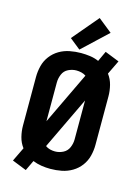

<svg xmlns="http://www.w3.org/2000/svg" viewBox="-149 -1066 875 1203"><g transform="rotate(15 288.0 -465.0)"><path d="M142 55 174 -12Q201 -1 230 3.5Q259 8 288 8Q325 8 361 1Q397 -6 429 -25Q461 -44 483 -73.5Q505 -103 514 -138.5Q523 -174 523 -210V-525Q523 -561 514 -597Q505 -633 483 -662L527 -753L434 -790L403 -723Q376 -735 346.5 -739Q317 -743 288 -743Q252 -743 215.5 -736Q179 -729 147.5 -710.5Q116 -692 93.5 -662.5Q71 -633 62 -597Q53 -561 53 -525V-210Q53 -174 62 -138Q71 -102 93 -73L49 18ZM288 -105Q272 -105 256 -109Q240 -113 226 -123L388 -462V-210Q388 -183 377 -157Q366 -131 341 -118Q316 -105 288 -105ZM188 -274V-525Q188 -552 199 -578.5Q210 -605 235.5 -617.5Q261 -630 288 -630Q304 -630 320.5 -626Q337 -622 350 -613ZM271 -761 433 -913 343 -985 201 -817Z"/></g></svg>

Font: Iosevka Sparkle Extrabold
Style: Regular
Weight: 800
Designer: Belleve Invis
Foundry: Belleve Invis
Version: Version 4.5.0; ttfautohint (v1.8.3)